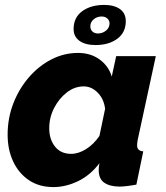

<svg xmlns="http://www.w3.org/2000/svg" viewBox="-20 -750 674 780"><path d="M197 10Q139 10 97.5 -18Q56 -46 33.5 -94Q11 -142 11 -203Q11 -270 34 -329.5Q57 -389 97 -435.5Q137 -482 188.5 -508.5Q240 -535 297 -535Q348 -535 384.5 -508.5Q421 -482 434 -439L452 -522H613L539 -180Q537 -166 537 -159Q537 -137 562 -135L534 0Q490 8 466 8Q427 8 404 -7.5Q381 -23 381 -59Q381 -71 384 -87Q347 -38 297 -14Q247 10 197 10ZM269 -125Q299 -125 330 -144.5Q361 -164 384 -198L407 -308Q402 -348 377 -373.5Q352 -399 320 -399Q283 -399 251.5 -374.5Q220 -350 200 -311.5Q180 -273 180 -229Q180 -184 203.5 -154.5Q227 -125 269 -125ZM279 -632Q279 -679 314 -704.5Q349 -730 403 -730Q444 -730 467.5 -713Q491 -696 491 -664Q491 -618 456.5 -592.5Q422 -567 368 -567Q327 -567 303 -584Q279 -601 279 -632ZM393 -683Q374 -683 360.5 -671.5Q347 -660 347 -643Q347 -630 355.5 -622Q364 -614 378 -614Q396 -614 410.5 -625.5Q425 -637 425 -655Q425 -667 416 -675Q407 -683 393 -683Z"/></svg>

Font: Raleway ExtraBold
Style: Italic
Weight: 800
Italic angle: -12°
Designer: Matt McInerney, Pablo Impallari, Rodrigo Fuenzalida
Foundry: Matt McInerney, Pablo Impallari, Rodrigo Fuenzalida
Version: Version 4.026